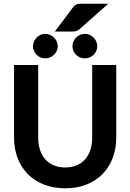

<svg xmlns="http://www.w3.org/2000/svg" viewBox="-20 -994 693 1021"><path d="M54.7 0ZM326.7 -103.5Q360.8 -103.5 387.5 -114.7Q414.1 -126 432.4 -146.5Q450.7 -167 460.4 -196.3Q470.2 -225.6 470.2 -261.7V-648.4H598.1V-261.7Q598.1 -203.1 579.3 -153.8Q560.5 -104.5 525.4 -68.6Q490.2 -32.7 439.9 -12.7Q389.6 7.3 326.7 7.3Q263.7 7.3 213.1 -12.7Q162.6 -32.7 127.4 -68.6Q92.3 -104.5 73.5 -153.8Q54.7 -203.1 54.7 -261.7V-648.4H183.1V-261.7Q183.1 -225.6 192.9 -196.3Q202.6 -167 220.9 -146.5Q239.3 -126 265.9 -114.7Q292.5 -103.5 326.7 -103.5ZM287.1 -748Q287.1 -734.9 281.7 -723.1Q276.4 -711.4 267.1 -702.6Q257.8 -693.8 245.6 -688.7Q233.4 -683.6 219.7 -683.6Q207 -683.6 195.3 -688.7Q183.6 -693.8 174.8 -702.6Q166 -711.4 160.6 -723.1Q155.3 -734.9 155.3 -748Q155.3 -761.2 160.6 -773.2Q166 -785.2 174.8 -794.2Q183.6 -803.2 195.3 -808.6Q207 -814 219.7 -814Q233.4 -814 245.6 -808.6Q257.8 -803.2 267.1 -794.2Q276.4 -785.2 281.7 -773.2Q287.1 -761.2 287.1 -748ZM497.1 -748Q497.1 -734.9 491.9 -723.1Q486.8 -711.4 477.8 -702.6Q468.8 -693.8 456.8 -688.7Q444.8 -683.6 431.2 -683.6Q417.5 -683.6 405.5 -688.7Q393.6 -693.8 384.5 -702.6Q375.5 -711.4 370.4 -723.1Q365.2 -734.9 365.2 -748Q365.2 -761.2 370.4 -773.2Q375.5 -785.2 384.5 -794.2Q393.6 -803.2 405.5 -808.6Q417.5 -814 431.2 -814Q444.8 -814 456.8 -808.6Q468.8 -803.2 477.8 -794.2Q486.8 -785.2 491.9 -773.2Q497.1 -761.2 497.1 -748ZM555.7 -974.1 402.8 -838.9Q393.1 -830.6 384.3 -828.4Q375.5 -826.2 361.3 -826.2H271.5L367.7 -954.1Q372.6 -960.9 377.4 -964.8Q382.3 -968.8 388.2 -970.9Q394 -973.1 401.1 -973.6Q408.2 -974.1 418 -974.1Z"/></svg>

Font: Carlito
Style: Bold
Weight: 700
Designer: Lukasz Dziedzic
Foundry: tyPoland Lukasz Dziedzic
Version: Version 1.104